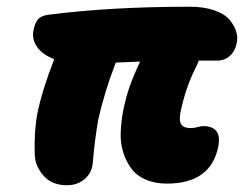

<svg xmlns="http://www.w3.org/2000/svg" viewBox="-20 -544 740 574"><path d="M180.2 9.8Q135.7 9.8 110.8 -18.1Q85.9 -45.9 84 -79.1Q81.1 -146.5 91.8 -205.1Q105.5 -272.9 142.1 -367.2Q106.9 -380.4 90.8 -403.8Q74.7 -427.2 80.1 -453.1Q83.5 -473.6 93 -485.4Q102.5 -497.1 125 -500Q311 -523.9 547.9 -523.9Q589.8 -523.9 620.6 -513.2Q651.4 -502.4 665.8 -485.4Q680.2 -468.3 685.8 -450.7Q691.4 -433.1 688 -417Q683.6 -392.1 667.7 -377.4Q651.9 -362.8 628.9 -362.8H574.2Q570.8 -353 564 -339.8Q535.2 -281.7 520 -210.9Q514.6 -183.1 522 -172.1Q529.3 -161.1 549.8 -161.1Q560.1 -161.1 570.8 -164.1Q581.5 -167 586.9 -167Q644 -167 632.8 -106.9Q610.8 4.9 479 4.9Q442.9 4.9 415.5 -7.1Q388.2 -19 372.8 -39.8Q357.4 -60.5 348.6 -87.9Q339.8 -115.2 340.8 -145.8Q341.8 -176.3 347.2 -208Q356.4 -253.9 367.7 -285.6Q378.9 -317.4 398.9 -359.9Q359.4 -358.4 326.2 -356.9Q292 -268.6 273.9 -187Q263.2 -126.5 257.8 -62Q256.3 -29.3 234.4 -9.8Q212.4 9.8 180.2 9.8Z"/></svg>

Font: Shantell Sans Normal
Style: Italic
Weight: 800
Italic angle: -11.31°
Designer: Stephen Nixon, Anya Danilova, Shantell Martin
Foundry: Arrow Type
Version: Version 1.006;[559af2be0]